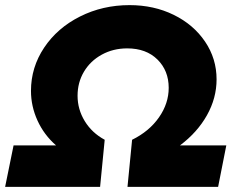

<svg xmlns="http://www.w3.org/2000/svg" viewBox="-69 -730 932 750"><path d="M777 -420Q777 -347 739.5 -280Q702 -213 634 -162H815L783 0H429L447 -184Q514 -217 552 -271.5Q590 -326 590 -387Q590 -454 546 -497.5Q502 -541 428 -541Q373 -541 328.5 -516.5Q284 -492 259 -450Q234 -408 234 -356Q234 -303 262 -257Q290 -211 340 -184L322 0H-49L-16 -162H150Q103 -203 77.5 -259Q52 -315 52 -375Q52 -467 103.5 -544Q155 -621 243.5 -665.5Q332 -710 437 -710Q532 -710 609.5 -672Q687 -634 732 -567.5Q777 -501 777 -420Z"/></svg>

Font: Gontserrat ExtraBold
Style: Italic
Weight: 800
Italic angle: -11.3°
Designer: Julieta Ulanovsky
Foundry: Julieta Ulanovsky
Version: Version 6.001